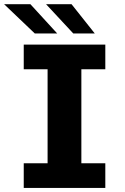

<svg xmlns="http://www.w3.org/2000/svg" viewBox="-40 -918 610 938"><path d="M76 0V-120.5H192.5V-579.5H76V-700H474.5V-579.5H357.5V-120.5H474.5V0ZM318 -754.5 185 -897.5H309.5L423 -754.5ZM130 -754.5 -20 -897.5H108.5L239.5 -754.5Z"/></svg>

Font: Trispace SemiCondensed
Style: Bold
Weight: 700
Width: 4
Designer: Tyler Finck
Foundry: Etcetera Type Company
Version: Version 1.210; ttfautohint (v1.8.3)